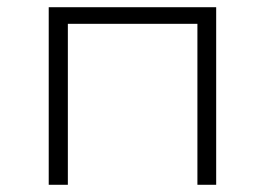

<svg xmlns="http://www.w3.org/2000/svg" viewBox="-20 -512 735 532"><path d="M115 0V-492H579V0H527V-446H168V0Z"/></svg>

Font: Nunito Sans 7pt SemiExpanded ExtraLight
Style: Regular
Weight: 250
Width: 6
Designer: Vernon Adams
Foundry: Vernon Adams
Version: Version 3.101;gftools[0.9.27]